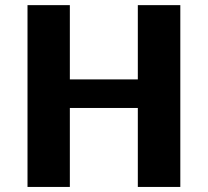

<svg xmlns="http://www.w3.org/2000/svg" viewBox="-20 -731 813 751"><path d="M87.6 0.2V-710.9H253.2V-420.4H519.1V-710.9H685.3V0.2H519.1V-308.7H253.2V0.2Z"/></svg>

Font: Comme
Style: Regular
Weight: 400
Designer: Vernon Adams
Foundry: Vernon Adams
Version: Version 1.000;gftools[0.9.27]